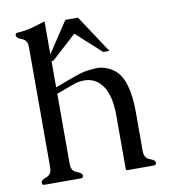

<svg xmlns="http://www.w3.org/2000/svg" viewBox="-81 -783 750 852"><g transform="rotate(-10 294.5 -357.0)"><path d="M176.8 -71.3Q176.8 -39.6 201.2 -31Q225.6 -22.5 225.6 -11.2Q225.6 0 215.8 0H50.3Q40 0 40 -11.2Q40 -22.5 64.5 -31Q88.9 -39.6 88.9 -71.3V-613.8Q88.9 -645 64.5 -653.8Q40 -662.6 40 -675.3Q40 -685.5 50.3 -685.5Q82.5 -687 114 -695.3Q145.5 -703.6 176.8 -714.4V-565.4L269 -704.6H325.7L437.5 -535.2H409.7L297.4 -637.2L185.1 -535.2H176.8V-416.5Q203.6 -426.8 224.1 -434.6Q244.6 -442.4 276.4 -453.4Q308.1 -464.4 335.2 -467Q362.3 -469.7 368.7 -469.7Q409.7 -469.7 446.8 -441.9Q505.9 -396.5 505.9 -247.1V-71.3Q505.9 -39.6 530.3 -31Q554.7 -22.5 554.7 -11.2Q554.7 0 544.9 0H426.3Q418 0 418 -6.3V-247.1Q418 -354 373.5 -397.5Q345.2 -425.3 304.2 -425.3Q280.8 -425.3 261.5 -418.7Q242.2 -412.1 225.8 -406Q209.5 -399.9 197.8 -395.5Q186 -391.1 176.8 -387.7Z"/></g></svg>

Font: Caudex
Style: Regular
Weight: 400
Version: Version 1.04